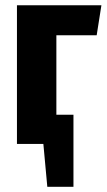

<svg xmlns="http://www.w3.org/2000/svg" viewBox="-20 -551 408 735"><path d="M350.1 -416H195.8V-111.8H261.2V164.1H161.1L146 0H44.9V-530.8H368.2Z"/></svg>

Font: Fira Sans Compressed
Style: Bold
Weight: 700
Width: 1
Designer: Carrois Corporate & Edenspiekermann AG
Foundry: Carrois Corporate GbR & Edenspiekermann AG
Version: Version 4.203;PS 004.203;hotconv 1.0.88;makeotf.lib2.5.64775